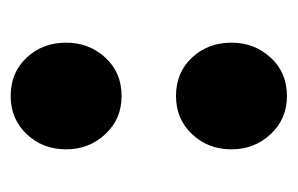

<svg xmlns="http://www.w3.org/2000/svg" viewBox="-119 -427 558 360"><g transform="rotate(-90 160.0 -247.0)"><path d="M160 -298Q117 -298 88.5 -328.5Q60 -359 60 -402Q60 -446 88.5 -476Q117 -506 160 -506Q204 -506 232 -476Q260 -446 260 -402Q260 -359 232 -328.5Q204 -298 160 -298ZM160 12Q117 12 88.5 -18.5Q60 -49 60 -92Q60 -136 88.5 -166Q117 -196 160 -196Q204 -196 232 -166Q260 -136 260 -92Q260 -49 232 -18.5Q204 12 160 12Z"/></g></svg>

Font: Assistant ExtraBold
Style: Regular
Weight: 800
Designer: Hebrew By Ben Nathan, Latin by Paul Hunt
Version: Version 3.000